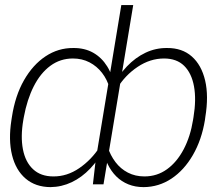

<svg xmlns="http://www.w3.org/2000/svg" viewBox="-20 -748 881 779"><path d="M813 -272.9 811.5 -261.2Q798.3 -180.7 762.7 -119.1Q727.1 -57.6 675.8 -23.4Q624.5 10.7 563 11.2Q528.8 11.2 501 0Q473.1 -11.2 451.9 -32.2Q430.7 -53.2 416.3 -83.3Q401.9 -113.3 395.5 -150.9L435.1 -391.6Q460.4 -442.4 494.9 -478.5Q529.3 -514.6 570.6 -534.2Q611.8 -553.7 657.7 -553.2Q718.8 -553.7 758.1 -519Q797.4 -484.4 812.3 -421.4Q827.1 -358.4 813 -272.9ZM763.2 -261.2 765.1 -272.9Q776.9 -344.2 767.1 -397.7Q757.3 -451.2 727.1 -481Q696.8 -510.7 645.5 -510.7Q589.4 -510.7 538.6 -476.8Q487.8 -442.9 455.6 -390.1L416.5 -152.8Q427.7 -117.7 448.5 -90.3Q469.2 -63 499 -47.6Q528.8 -32.2 565.9 -32.2Q617.2 -32.2 657.5 -61.3Q697.8 -90.3 725.1 -142.1Q752.4 -193.8 763.2 -261.2ZM368.2 -98.1 472.2 -727.5H520.5L399.9 0H356.9ZM26.4 -261.2 28.3 -273.4Q41.5 -359.9 77.4 -422.6Q113.3 -485.4 164.8 -519.5Q216.3 -553.7 277.3 -553.2Q323.2 -553.7 357.9 -534.2Q392.6 -514.6 415 -478.5Q437.5 -442.4 445.3 -391.6L405.8 -150.9Q380.9 -100.6 346.4 -64.5Q312 -28.3 271 -8.8Q230 10.7 184.6 11.2Q124 10.7 84 -23.4Q43.9 -57.6 28.8 -118.9Q13.7 -180.2 26.4 -261.2ZM76.7 -272.9 74.7 -261.7Q63 -194.3 73 -142.3Q83 -90.3 114.3 -61.3Q145.5 -32.2 196.3 -32.2Q252 -31.7 301.8 -65.9Q351.6 -100.1 385.3 -152.8L424.8 -390.1Q415 -425.3 394 -452.4Q373 -479.5 343 -495.1Q313 -510.7 275.9 -510.7Q224.6 -510.7 184.3 -481Q144 -451.2 116.9 -397.7Q89.8 -344.2 76.7 -272.9Z"/></svg>

Font: Inter 24pt ExtraLight
Style: Italic
Weight: 250
Italic angle: -9.3988°
Version: Version 4.001;git-66647c0bb